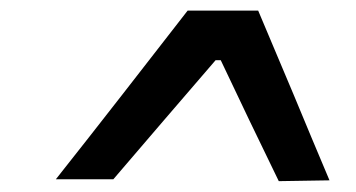

<svg xmlns="http://www.w3.org/2000/svg" viewBox="-20 -706 657 354"><path d="M494 -372Q467 -427.5 440.2 -483.2Q413.5 -539 387 -595H377.5Q330 -540 283 -485.2Q236 -430.5 189 -375.5H83Q145.5 -454.5 206 -532.2Q266.5 -610 326 -686.5H456Q489 -608 522 -530Q554.5 -451.5 587.5 -373.5Z"/></svg>

Font: Heraclito Medium
Style: Italic
Weight: 500
Italic angle: -12°
Designer: Kostas Bartsokas (font) & Cristiano Sobral (main changes)
Foundry: Kostas Bartsokas (font) & Cristiano Sobral (main changes)
Version: Version 1.00;July 8, 2020;FontCreator 13.0.0.2655 64-bit